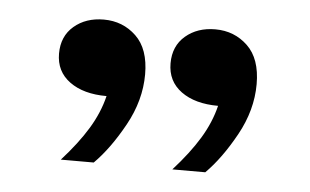

<svg xmlns="http://www.w3.org/2000/svg" viewBox="-32 -732 535 331"><g transform="rotate(5 236.0 -566.5)"><path d="M83 -443Q111 -474 128 -502Q145 -530 152 -559Q112 -559 88 -576.5Q64 -594 64 -625Q64 -655 84.5 -672.5Q105 -690 136 -690Q169 -690 192 -668Q215 -646 215 -602Q215 -557 191 -513.5Q167 -470 140 -443ZM276 -443Q304 -474 321 -502Q338 -530 345 -559Q305 -559 281 -576.5Q257 -594 257 -625Q257 -655 277.5 -672.5Q298 -690 329 -690Q362 -690 385 -668Q408 -646 408 -602Q408 -557 384 -513.5Q360 -470 333 -443Z"/></g></svg>

Font: Montagu Slab 16pt
Style: Regular
Weight: 400
Designer: Florian Karsten
Foundry: Florian Karsten
Version: Version 1.000; ttfautohint (v1.8.3)